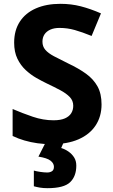

<svg xmlns="http://www.w3.org/2000/svg" viewBox="-20 -744 591 1004"><path d="M511 -198Q511 -135 480 -88Q449 -41 390.5 -15.5Q332 10 248 10Q211 10 175.5 5Q140 0 107.5 -9.5Q75 -19 46 -33V-174Q97 -152 151.5 -133.5Q206 -115 260 -115Q297 -115 319.5 -125Q342 -135 352.5 -152Q363 -169 363 -191Q363 -218 344.5 -237Q326 -256 295 -272.5Q264 -289 224 -308Q199 -320 170 -336.5Q141 -353 114.5 -377.5Q88 -402 71 -437Q54 -472 54 -521Q54 -585 83.5 -630.5Q113 -676 167.5 -700Q222 -724 296 -724Q352 -724 402.5 -711Q453 -698 508 -674L459 -556Q410 -576 371 -587Q332 -598 291 -598Q263 -598 243 -589Q223 -580 212.5 -564Q202 -548 202 -526Q202 -501 217 -483.5Q232 -466 262 -450Q292 -434 337 -412Q392 -386 430.5 -358Q469 -330 490 -292Q511 -254 511 -198ZM379 122Q379 178 346.5 209Q314 240 228 240Q206 240 188.5 237Q171 234 157 230V148Q171 152 191.5 155Q212 158 227 158Q241 158 251.5 151.5Q262 145 262 128Q262 110 244 96Q226 82 181 75L219 0H313L300 30Q320 36 338 48.5Q356 61 367.5 79Q379 97 379 122Z"/></svg>

Font: Noto Sans Tamil
Style: Regular
Weight: 400
Designer: Jelle Bosma - Monotype Design Team
Foundry: Monotype Imaging Inc.
Version: Version 2.003